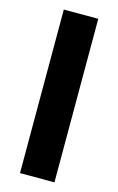

<svg xmlns="http://www.w3.org/2000/svg" viewBox="-114 -776 508 825"><g transform="rotate(15 140.0 -364.0)"><path d="M216.8 -727.5Q216.8 -545.9 216.8 0Q178.7 0 63.5 0Q63.5 -181.6 63.5 -727.5Q101.6 -727.5 216.8 -727.5Z"/></g></svg>

Font: DeepSea
Style: Bold
Weight: 700
Designer: Stem
Version: Version 3.019;git-0a5106e0b